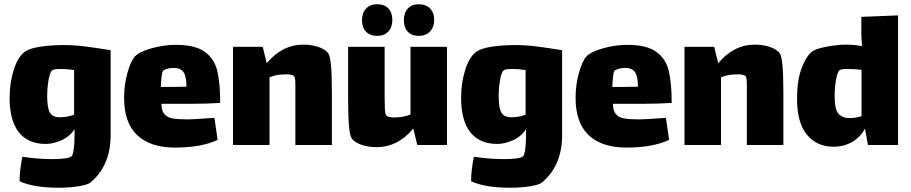

<svg xmlns="http://www.w3.org/2000/svg" viewBox="-20 -679 4266 899"><path d="M498 -444V-46Q498 97 403 176Q391 186 349 193Q307 200 254 200Q139 200 72 170Q71 148 75.5 112Q80 76 85 55Q157 66 226 66Q261 66 285.5 62.5Q310 59 316 52Q324 44 328 -8Q329 -22 329 -49V-74Q304 -37 265 -21Q226 -5 195 -5Q111 -5 68 -60Q25 -115 25 -221Q25 -291 44.5 -352.5Q64 -414 98 -438Q120 -453 169.5 -460.5Q219 -468 281 -468Q328 -468 379 -461.5Q430 -455 498 -444ZM327 -142V-351Q316 -353 294 -355Q284 -356 264 -356Q233 -356 225 -350Q214 -342 207.5 -305.5Q201 -269 201 -229Q201 -174 213.5 -152Q226 -130 260 -130Q297 -130 327 -142Z M951 -125Q960 -125 984 -127L999 -24Q922 12 799 12Q684 12 622.5 -46Q561 -104 561 -221Q561 -281 576.5 -337Q592 -393 612 -415Q633 -437 690 -453Q747 -469 803 -469Q893 -469 938 -437Q983 -405 997 -348.5Q1011 -292 1011 -197Q943 -193 878 -193H736Q736 -161 749.5 -145Q763 -129 788 -124.5Q813 -120 858 -120Q883 -120 951 -125ZM733 -272H785Q832 -272 853 -273Q853 -321 839.5 -341Q826 -361 793 -361Q766 -361 746 -350Q740 -347 737 -324Q734 -301 733 -272Z M1534 -242V0H1363V-240V-281Q1363 -313 1358 -321Q1350 -331 1321 -331Q1307 -331 1300 -330Q1272 -329 1242 -317V0H1071V-460H1210L1229 -383Q1301 -470 1401 -470Q1437 -470 1468.5 -460Q1500 -450 1516 -431Q1525 -420 1529.5 -376Q1534 -332 1534 -242Z M2073 -460V0H1934L1915 -77Q1843 10 1743 10Q1707 10 1675.5 0Q1644 -10 1628 -29Q1619 -40 1614.5 -84Q1610 -128 1610 -218V-460H1781V-220Q1781 -200 1782 -173Q1783 -146 1788 -139Q1795 -129 1828 -129L1844 -130Q1872 -131 1902 -143V-460ZM1746 -511Q1713 -511 1694 -530.5Q1675 -550 1675 -584Q1675 -619 1694 -639Q1713 -659 1746 -659Q1780 -659 1798.5 -639.5Q1817 -620 1817 -586Q1817 -551 1798 -531Q1779 -511 1746 -511ZM1941 -511Q1908 -511 1889.5 -530.5Q1871 -550 1871 -584Q1871 -619 1889.5 -639Q1908 -659 1941 -659Q1974 -659 1993.5 -639.5Q2013 -620 2013 -586Q2013 -552 1993.5 -531.5Q1974 -511 1941 -511Z M2612 -444V-46Q2612 97 2517 176Q2505 186 2463 193Q2421 200 2368 200Q2253 200 2186 170Q2185 148 2189.5 112Q2194 76 2199 55Q2271 66 2340 66Q2375 66 2399.5 62.5Q2424 59 2430 52Q2438 44 2442 -8Q2443 -22 2443 -49V-74Q2418 -37 2379 -21Q2340 -5 2309 -5Q2225 -5 2182 -60Q2139 -115 2139 -221Q2139 -291 2158.5 -352.5Q2178 -414 2212 -438Q2234 -453 2283.5 -460.5Q2333 -468 2395 -468Q2442 -468 2493 -461.5Q2544 -455 2612 -444ZM2441 -142V-351Q2430 -353 2408 -355Q2398 -356 2378 -356Q2347 -356 2339 -350Q2328 -342 2321.5 -305.5Q2315 -269 2315 -229Q2315 -174 2327.5 -152Q2340 -130 2374 -130Q2411 -130 2441 -142Z M3065 -125Q3074 -125 3098 -127L3113 -24Q3036 12 2913 12Q2798 12 2736.5 -46Q2675 -104 2675 -221Q2675 -281 2690.5 -337Q2706 -393 2726 -415Q2747 -437 2804 -453Q2861 -469 2917 -469Q3007 -469 3052 -437Q3097 -405 3111 -348.5Q3125 -292 3125 -197Q3057 -193 2992 -193H2850Q2850 -161 2863.5 -145Q2877 -129 2902 -124.5Q2927 -120 2972 -120Q2997 -120 3065 -125ZM2847 -272H2899Q2946 -272 2967 -273Q2967 -321 2953.5 -341Q2940 -361 2907 -361Q2880 -361 2860 -350Q2854 -347 2851 -324Q2848 -301 2847 -272Z M3648 -242V0H3477V-240V-281Q3477 -313 3472 -321Q3464 -331 3435 -331Q3421 -331 3414 -330Q3386 -329 3356 -317V0H3185V-460H3324L3343 -383Q3415 -470 3515 -470Q3551 -470 3582.5 -460Q3614 -450 3630 -431Q3639 -420 3643.5 -376Q3648 -332 3648 -242Z M4185 -607V0H4044L4030 -77Q4010 -38 3971 -15Q3932 8 3883 8Q3805 8 3758.5 -48Q3712 -104 3712 -216Q3712 -301 3732 -356Q3752 -411 3779 -435Q3796 -450 3848.5 -460Q3901 -470 3942 -470Q3978 -470 4016 -463Q4013 -511 4013 -516V-600ZM4014 -135V-352Q3985 -356 3950 -356Q3920 -356 3912 -351Q3901 -343 3894.5 -305.5Q3888 -268 3888 -227Q3888 -166 3906.5 -146Q3925 -126 3958 -126Q3985 -126 4014 -135Z"/></svg>

Font: Lalezar
Style: Regular
Weight: 400
Designer: Borna Izadpanah
Foundry: Borna Izadpanah
Version: Version 1.004